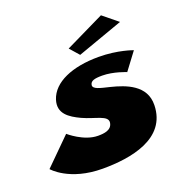

<svg xmlns="http://www.w3.org/2000/svg" viewBox="-150 -682 755 797"><g transform="rotate(-20 227.0 -283.5)"><path d="M208 -500 244 -459 446 -531 381 -584ZM312 -425C196 -425 108 -388 86 -319C68 -262 111 -234 158 -212C212 -187 269 -184 264 -152C259 -121 226 -118 199 -118C137 -118 77 -171 77 -171L-38 -57C-38 -57 24 17 171 17C295 17 459 -10 462 -158C464 -246 380 -275 316 -291C275 -301 242 -307 246 -326C249 -342 265 -347 300 -347C350 -347 403 -325 403 -325L460 -401C460 -401 398 -425 312 -425Z"/></g></svg>

Font: Hussar Milosc
Style: Bold
Weight: 700
Foundry: Cannot Into Space Fonts
Version: Version 1.02